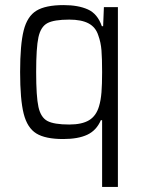

<svg xmlns="http://www.w3.org/2000/svg" viewBox="-20 -538 562 754"><path d="M381 -66H376Q359 -26 323 -9Q287 8 228 8Q158 8 122.5 -14Q87 -36 73 -91.5Q59 -147 59 -255Q59 -363 73 -418.5Q87 -474 123 -496Q159 -518 230 -518Q287 -518 325 -501Q363 -484 380 -435H385L388 -510H443V196H381ZM369 -121Q376 -144 378.5 -175.5Q381 -207 381 -255Q381 -308 378.5 -340Q376 -372 366 -399Q356 -431 328 -446Q300 -461 252 -461Q192 -461 166 -447Q140 -433 131 -392Q122 -351 122 -255Q122 -159 131 -118Q140 -77 166 -63Q192 -49 252 -49Q302 -49 330 -66Q358 -83 369 -121Z"/></svg>

Font: Saira Semi Condensed Light
Style: Regular
Weight: 300
Width: 4
Designer: Hector Gatti with collaboration of the Omnibus-Type team
Foundry: Omnibus-Type
Version: Version 1.001; ttfautohint (v1.8)